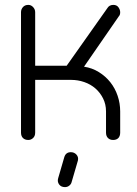

<svg xmlns="http://www.w3.org/2000/svg" viewBox="-20 -573 559 786"><path d="M124 -30Q124 -16 115.5 -8Q107 0 96 0Q82 0 74 -8Q66 -16 66 -30V-523Q66 -535 74 -544Q82 -553 96 -553Q107 -553 115.5 -544Q124 -535 124 -523V-304H253L419 -539Q427 -553 444 -553Q458 -553 465 -543Q472 -533 472 -523Q472 -512 467 -507L324 -300Q357 -295 384.5 -278Q412 -261 431.5 -236.5Q451 -212 461.5 -181Q472 -150 472 -117V-30Q472 -16 464.5 -8Q457 0 443 0Q430 0 422 -8Q414 -16 414 -30V-117Q414 -146 402 -170Q390 -194 370.5 -211Q351 -228 325 -237Q299 -246 271 -246H124ZM243 71Q249 50 270 50Q284 50 293 60Q302 70 299 84L273 173Q271 181 263.5 187Q256 193 246 193Q230 193 222 182Q214 171 218 157Z"/></svg>

Font: VDS
Style: Thin
Weight: 100
Width: 0
Designer: artmaker
Foundry: artmaker
Version: Version 1.000 2012 initial release